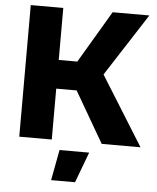

<svg xmlns="http://www.w3.org/2000/svg" viewBox="-60 -738 818 1000"><g transform="rotate(5 349.5 -238.5)"><path d="M60 -688H230V0H60ZM694 0H491L288 -350L488 -688H680L469 -361ZM157 -266V-416H389V-266ZM430 51 370 211H245L275 51Z"/></g></svg>

Font: Roundo Variable
Style: Regular
Weight: 200
Designer: Shiva Nallaperumal
Foundry: Indian Type Foundry
Version: Version 2.000